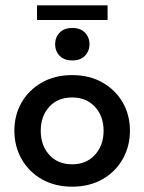

<svg xmlns="http://www.w3.org/2000/svg" viewBox="-20 -691 542 721"><path d="M251 10Q186 10 137 -18Q88 -46 61 -94Q34 -142 34 -200Q34 -259 61 -306Q88 -353 137 -381Q186 -409 251 -409Q316 -409 365 -381Q414 -353 441 -306Q468 -259 468 -200Q468 -142 441 -94Q414 -46 365 -18Q316 10 251 10ZM251 -74Q304 -74 336.5 -109.5Q369 -145 369 -200Q369 -255 336.5 -290Q304 -325 251 -325Q197 -325 165 -290Q133 -255 133 -200Q133 -145 165 -109.5Q197 -74 251 -74ZM252 -464Q221 -464 204 -481.5Q187 -499 187 -525Q187 -551 204 -568.5Q221 -586 252 -586Q282 -586 299 -568.5Q316 -551 316 -525Q316 -499 299 -481.5Q282 -464 252 -464ZM119 -616V-671H384V-616Z"/></svg>

Font: Rokkitt SemiBold
Style: Regular
Weight: 600
Designer: Vernon Adams
Foundry: Vernon Adams
Version: Version 3.103